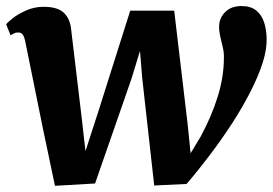

<svg xmlns="http://www.w3.org/2000/svg" viewBox="-25 -590 881 620"><path d="M152.5 10 114.5 -170.5 56.5 -456.5Q53 -472.5 48 -478.8Q43 -485 35.5 -485Q26 -485.5 20.8 -482.5Q15.5 -479.5 9 -476L-5 -511.5Q-1 -517.5 16 -531Q33 -544.5 59.2 -556.2Q85.5 -568 116 -568Q158.5 -568 178.8 -550.8Q199 -533.5 204 -501L239.5 -203.5L251 -102L293 -231.5L395.5 -555.5H537.5L581 -188.5L590.5 -95L623 -149Q640 -180.5 653.8 -212.5Q667.5 -244.5 677.5 -276.2Q687.5 -308 692.8 -340Q698 -372 698 -404Q698.5 -420.5 694.5 -437.2Q690.5 -454 686.5 -470.8Q682.5 -487.5 682.5 -503.5Q682.5 -531.5 702 -551Q721.5 -570.5 755 -570.5Q785 -570.5 802.8 -555.8Q820.5 -541 828 -517.2Q835.5 -493.5 836 -466Q837 -430 822.8 -386Q808.5 -342 783.2 -292.8Q758 -243.5 725 -192.5Q692 -141.5 654.2 -91.5Q616.5 -41.5 577.5 4L473 9L434.5 -335.5L427 -425.5L399.5 -335.5L282 2.5Z"/></svg>

Font: Merriweather Light 18pt ExtraBold
Style: Italic
Weight: 800
Italic angle: -7.8°
Version: Version 2.101